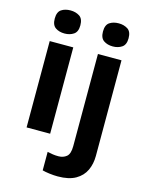

<svg xmlns="http://www.w3.org/2000/svg" viewBox="-144 -846 897 1173"><g transform="rotate(15 305.0 -260.0)"><path d="M227 -546V0H78V-546ZM153 -760Q186 -760 210 -744.5Q234 -729 234 -686.8Q234 -646 210 -630Q186 -614 153 -614Q118.7 -614 95.4 -630Q72 -646 72 -686.8Q72 -729 95.4 -744.5Q118.7 -760 153 -760ZM339 240Q314 240 286.5 236.5Q259 233 241 228V111Q259 115 275 117.5Q291 120 311 120Q341 120 362 103Q383 86 383 37V-546H532V59Q532 109 513 150Q494 191 451.5 215.5Q409 240 339 240ZM377 -687Q377 -729 400.5 -744.5Q424 -760 458 -760Q491 -760 515 -744.5Q539 -729 539 -687Q539 -646 515 -630Q491 -614 458 -614Q424 -614 400.5 -630Q377 -646 377 -687Z"/></g></svg>

Font: Noto Sans Cham
Style: Regular
Weight: 400
Designer: Monotype Design Team
Foundry: Monotype Imaging Inc.
Version: Version 2.002